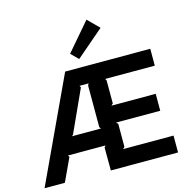

<svg xmlns="http://www.w3.org/2000/svg" viewBox="-154 -1298 1435 1449"><g transform="rotate(-15 564.0 -573.5)"><path d="M316.9 -325.2H543L533.2 -338.9V-664.1L541 -678.2H470.2L477.1 -664.1L327.1 -335ZM1058.1 -131.8V0H533.2L532.2 -179.2L543 -192.9H250L257.8 -180.2L173.8 0H15.1L393.1 -810.1H1058.1V-678.2H670.9L678.2 -664.1V-484.9L664.1 -471.2H1009.8V-338.9H664.1L678.2 -325.2V-146L664.1 -131.8ZM649.9 -1147 736.8 -1060.1 520 -874 463.9 -930.2Z"/></g></svg>

Font: Sinkin Sans 600 SemiBold
Style: Regular
Weight: 600
Designer: Keith Bates
Foundry: K-Type
Version: Sinkin Sans (version 1.0)  by Keith Bates   •   © 2014   www